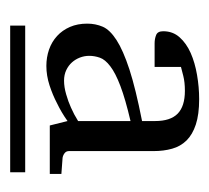

<svg xmlns="http://www.w3.org/2000/svg" viewBox="-37 -682 415 381"><g transform="rotate(90 170.5 -491.5)"><path d="M30.8 -304.2V-334H321.8V-304.2ZM220.2 -543Q176.3 -532.7 150.6 -522.9Q125 -513.2 111.6 -502.9Q98.1 -492.7 94.5 -482.2Q90.8 -471.7 90.8 -460.9Q90.8 -451.7 94.2 -442.6Q97.7 -433.6 103.8 -426.8Q109.9 -419.9 119.1 -415.5Q128.4 -411.1 140.1 -411.1Q152.8 -411.1 167.2 -415.3Q181.6 -419.4 193.4 -424.8Q207 -430.7 220.2 -439ZM229 -382.8 220.2 -418Q203.1 -405.8 184.6 -397Q168.9 -388.7 149.4 -382.3Q129.9 -376 110.8 -376Q93.8 -376 78.4 -381.3Q63 -386.7 51.5 -397.2Q40 -407.7 33.4 -422.9Q26.9 -438 26.9 -457Q26.9 -473.6 33 -487.8Q39.1 -502 59.3 -515.1Q79.6 -528.3 117.7 -540.8Q155.8 -553.2 220.2 -565.9V-591.8Q220.2 -622.1 205.6 -636.5Q190.9 -650.9 160.2 -650.9Q143.1 -650.9 130.6 -647.7Q118.2 -644.5 112.8 -643.1V-590.8H65.9Q57.1 -590.8 49.6 -593.8Q42 -596.7 42 -607.9Q42 -627 54 -640.4Q65.9 -653.8 85.2 -662.4Q104.5 -670.9 128.7 -675Q152.8 -679.2 176.8 -679.2Q207 -679.2 227.1 -672.6Q247.1 -666 258.8 -654.1Q270.5 -642.1 275.1 -625.5Q279.8 -608.9 279.8 -588.9V-420.9Q279.8 -415.5 283.7 -412.4Q287.6 -409.2 293 -408.2L325.2 -405.8V-382.8Z"/></g></svg>

Font: BabelStone Ogham Bound
Style: Regular
Weight: 400
Designer: Andrew West
Foundry: BabelStone
Version: Version 2.02 March 14, 2022